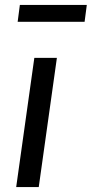

<svg xmlns="http://www.w3.org/2000/svg" viewBox="-20 -763 374 783"><path d="M46 0 120 -527H212L138 0ZM325 -674H52L61 -743H334Z"/></svg>

Font: Yekcdsyqcyvpieeyorgstswgcgt
Style: Regular
Weight: 400
Italic angle: -8°
Designer: Carrois Corporate & Edenspiekermann
Foundry: Carrois Corporate GbR & Edenspiekermann AG
Version: Version 2.001